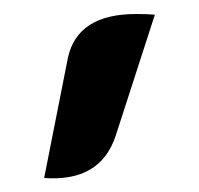

<svg xmlns="http://www.w3.org/2000/svg" viewBox="-20 -740 284 274"><path d="M77 -658Q91 -720 174 -720Q192 -720 201 -719L145 -546Q123 -480 43 -486Z"/></svg>

Font: K2D Medium
Style: Regular
Weight: 500
Designer: Katatrad Aksorn Co.,Ltd.
Foundry: Cadson Demak Co.,Ltd.
Version: Version 1.000; ttfautohint (v1.6)